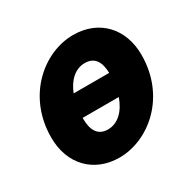

<svg xmlns="http://www.w3.org/2000/svg" viewBox="-122 -639 783 777"><g transform="rotate(-30 269.0 -250.0)"><path d="M226 12C364 12 510 -110 510 -304C510 -428 430 -512 310 -512C172 -512 26 -390 26 -196C26 -72 106 12 226 12ZM294 -390C341 -390 359 -356 360 -306H194C214 -357 249 -390 294 -390ZM242 -110C194 -110 176 -146 176 -198V-202H345C325 -146 289 -110 242 -110Z"/></g></svg>

Font: Source Sans Pro Black
Style: Italic
Weight: 900
Italic angle: -11°
Designer: Paul D. Hunt
Foundry: Adobe Systems Incorporated
Version: Version 3.006;hotconv 1.0.111;makeotfexe 2.5.65597